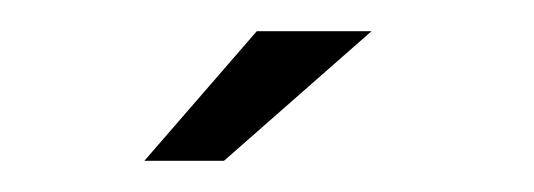

<svg xmlns="http://www.w3.org/2000/svg" viewBox="-20 -711 342 123"><path d="M72.5 -608H123.5L218 -691H144.5Z"/></svg>

Font: Anybody UltraCondensed Thin
Style: Regular
Weight: 400
Version: Version 1.111